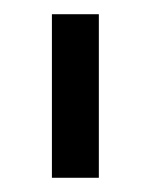

<svg xmlns="http://www.w3.org/2000/svg" viewBox="-20 -710 212 270"><path d="M53 -690H119V-460H53Z"/></svg>

Font: D-DIN
Style: Regular
Weight: 400
Designer: Charles Nix
Foundry: Datto Inc.
Version: Version 1.00